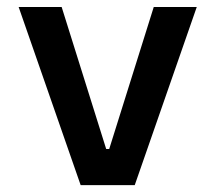

<svg xmlns="http://www.w3.org/2000/svg" viewBox="-20 -538 626 558"><path d="M214.4 0 34.2 -517.6H159.2L288.6 -105H297.4L426.8 -517.6H551.8L371.6 0Z"/></svg>

Font: Cascadia Mono PL SemiBold
Style: Regular
Weight: 600
Monospace: yes
Designer: Aaron Bell
Foundry: Saja Typeworks
Version: Version 2404.023; ttfautohint (v1.8.4)